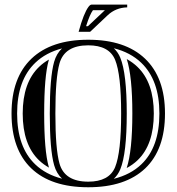

<svg xmlns="http://www.w3.org/2000/svg" viewBox="-20 -790 755 821"><path d="M211.4 -84Q192.9 -149.2 192.9 -304.7Q192.9 -460.2 211.4 -525.4Q221.4 -560.8 245.1 -583Q176.3 -564.9 131.3 -522Q53.2 -447.8 53.2 -304.7Q53.2 -161.1 130.6 -87.2Q175.8 -43.9 245.4 -25.9Q221.4 -48.3 211.4 -84ZM466.8 -583.7Q484.6 -566.9 494.4 -543.2Q522 -476.1 522 -304.7Q522 -133.3 494.4 -66.2Q484.6 -42.2 466.6 -25.4Q538.3 -43.2 584.5 -87.4Q661.6 -160.9 661.6 -304.7Q661.6 -447.8 583.5 -522Q537.6 -565.9 466.8 -583.7ZM188.2 -77.6 189.7 -73.2Q166 -86.4 147 -104.5Q77.1 -171.4 77.1 -304.7Q77.1 -437.5 147.7 -504.6Q166.3 -522.5 189.5 -535.4L188.2 -531.7Q168.9 -463.4 168.9 -304.7Q168.9 -146 188.2 -77.6ZM521.7 -71.5Q545.9 -145 545.9 -304.7Q545.9 -463.9 522 -537.4Q547.1 -523.7 567.1 -504.6Q637.7 -437.5 637.7 -304.7Q637.7 -171.1 568.1 -104.7Q547.6 -85.2 521.7 -71.5ZM357.4 10.7Q198.2 10.7 113.8 -70.1Q29.3 -150.9 29.3 -304.7Q29.3 -458 114.7 -539.3Q199.5 -620.1 357.4 -620.1Q515.1 -620.1 600.1 -539.3Q685.5 -458 685.5 -304.7Q685.5 -150.9 601.1 -70.1Q516.1 10.7 357.4 10.7ZM357.4 -13.2Q446.5 -13.2 472.2 -75.2Q498 -138.4 498 -304.7Q498 -471.4 472.2 -534.2Q446.5 -596.2 357.4 -596.2Q256.3 -596.2 234.4 -518.8Q216.8 -456.8 216.8 -304.7Q216.8 -152.6 234.4 -90.6Q256.3 -13.2 357.4 -13.2ZM316.2 -654.1Q337.9 -733.6 358.6 -761Q365.7 -770.3 371.6 -770.3H523.9V-758.5Q474.9 -757.3 440.2 -724.6L365.5 -654.1ZM348.1 -678H356L423.8 -741.9L428.5 -746.3H377.4Q364 -728.5 348.1 -678Z"/></svg>

Font: itsadzokeS01
Style: Regular
Weight: 600
Width: 6
Version: Version 0.46